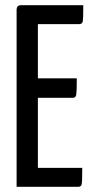

<svg xmlns="http://www.w3.org/2000/svg" viewBox="-20 -720 360 740"><path d="M126 -343V-73H297Q297 -21 295 -10.5Q293 0 281 0H44V-684Q45 -700 61 -700H301Q301 -649 299 -638Q297 -627 285 -627H126V-418H276Q276 -369 274 -356Q272 -343 261 -343Z"/></svg>

Font: Yanone Kaffeesatz
Style: Regular
Weight: 400
Designer: Yanone (Cyrillic: Daniel Pouzeot)
Foundry: Yanone
Version: Version 1.003;PS 001.003;hotconv 1.0.88;makeotf.lib2.5.64775